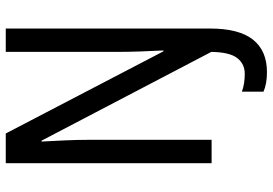

<svg xmlns="http://www.w3.org/2000/svg" viewBox="-160 -594 946 666"><g transform="rotate(-90 313.0 -261.0)"><path d="M396 192Q355 192 328 180V105Q341 110 357 112.5Q373 115 390 115Q424 115 444.5 89Q465 63 466 -1L158 -590H155Q157 -553 159 -509.5Q161 -466 161 -428V0H80V-714H183L468 -167H471Q469 -206 467.5 -247.5Q466 -289 466 -327V-714H547V-5Q547 95 508.5 143.5Q470 192 396 192Z"/></g></svg>

Font: Noto Sans Thai Looped Condensed
Style: Regular
Weight: 400
Width: 3
Designer: Sasikarn Vongin, Ben Mitchell
Foundry: The Fontpad Ltd
Version: Version 1.001; ttfautohint (v1.8.4.7-5d5b)